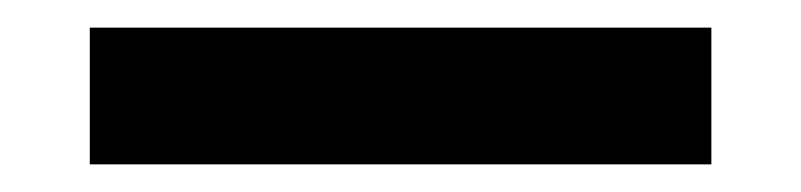

<svg xmlns="http://www.w3.org/2000/svg" viewBox="-20 7 580 139"><path d="M45 126V27H495V126Z"/></svg>

Font: Mozilla Text ExtraLight
Style: Regular
Weight: 200
Designer: Studio DRAMA
Foundry: Studio DRAMA
Version: Version 1.000